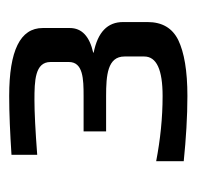

<svg xmlns="http://www.w3.org/2000/svg" viewBox="-25 -674 428 418"><g transform="rotate(-90 189.0 -465.0)"><path d="M275 -408V-365C275 -338 246 -325 189 -325C141 -325 94 -330 47 -339V-279C96 -274 144 -271 189 -271C244 -271 284 -278 311 -291C337 -304 350 -326 350 -358V-411C350 -445 328 -466 284 -475L283 -476C319 -484 337 -501 337 -527V-586C337 -635 288 -659 189 -659C150 -659 108 -657 61 -654V-598C114 -602 154 -604 180 -604C222 -604 263 -603 263 -569V-529C263 -498 226 -497 189 -497H112V-448H189C234 -448 275 -445 275 -408Z"/></g></svg>

Font: Gamestation Text
Style: Bold
Weight: 400
Designer: Jonas Hecksher
Foundry: Jonas Hecksher, Playtypeª, e-types AS
Version: Version 1.003